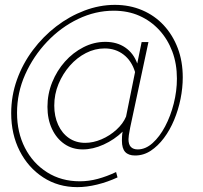

<svg xmlns="http://www.w3.org/2000/svg" viewBox="-20 -623 835 789"><path d="M546 -9Q578 -9 607 -35Q636 -61 658.5 -103.5Q681 -146 694 -197.5Q707 -249 707 -300Q707 -361 688 -411.5Q669 -462 634.5 -499.5Q600 -537 553 -558Q506 -579 447 -579Q372 -579 301 -545Q230 -511 173.5 -451.5Q117 -392 83.5 -317Q50 -242 50 -159Q50 -79 82.5 -15.5Q115 48 173.5 85Q232 122 308 122Q345 122 382 112Q419 102 457 84L463 106Q422 125 379 135.5Q336 146 298 146Q219 146 157.5 106Q96 66 61 -2.5Q26 -71 26 -158Q26 -229 49.5 -295Q73 -361 115 -417Q157 -473 211 -514.5Q265 -556 327 -579.5Q389 -603 452 -603Q513 -603 564.5 -581Q616 -559 653 -519Q690 -479 710.5 -425Q731 -371 731 -305Q731 -262 722 -217Q713 -172 695.5 -130Q678 -88 653.5 -55.5Q629 -23 599.5 -3.5Q570 16 535 16Q508 16 494.5 1.5Q481 -13 481 -45Q481 -53 481.5 -63Q482 -73 484 -82Q450 -49 406 -29Q362 -9 320 -9Q277 -9 244.5 -31.5Q212 -54 193.5 -93.5Q175 -133 175 -184Q175 -237 194.5 -285Q214 -333 247 -370Q280 -407 323 -429Q366 -451 413 -451Q461 -451 495 -427.5Q529 -404 544 -362L562 -450H590L515 -99Q511 -79 509.5 -68Q508 -57 508 -51Q508 -29 518 -19Q528 -9 546 -9ZM330 -36Q363 -36 397 -50.5Q431 -65 458.5 -90Q486 -115 498 -144L535 -327Q521 -373 488 -398.5Q455 -424 410 -424Q370 -424 333 -405Q296 -386 267 -353Q238 -320 220.5 -278Q203 -236 203 -189Q203 -145 219 -110Q235 -75 263.5 -55.5Q292 -36 330 -36Z"/></svg>

Font: Raleway Thin ExtraLight
Style: Italic
Weight: 250
Italic angle: -12°
Version: Version 4.026